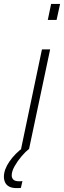

<svg xmlns="http://www.w3.org/2000/svg" viewBox="-104 -763 328 984"><path d="M141 -661 158 -743H204L186 -661ZM4 0 111 -510H153L45 0ZM-19 201Q-42 201 -56.5 193.5Q-71 186 -77.5 172.5Q-84 159 -84 143Q-84 106 -55.5 64.5Q-27 23 19 -10L45 0Q27 14 6.5 38Q-14 62 -29 88.5Q-44 115 -44 136Q-44 149 -35.5 157.5Q-27 166 -6 166Q-3 166 0.5 166Q4 166 11 165L3 200Q-3 201 -8.5 201Q-14 201 -19 201Z"/></svg>

Font: Saira ExtraCondensed ExtraLight
Style: Italic
Weight: 250
Width: 2
Italic angle: -12°
Designer: Hector Gatti with collaboration of the Omnibus-Type team
Foundry: Omnibus-Type
Version: Version 1.101